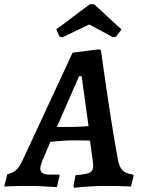

<svg xmlns="http://www.w3.org/2000/svg" viewBox="-60 -886 670 915"><path d="M502 -125Q509 -88 524.5 -73.5Q540 -59 574 -54L577 -49L564 3Q564 3 544 2Q524 1 497 0.5Q470 0 451 0Q412 0 375.5 2Q339 4 316 6.5Q293 9 293 9L290 1L300 -51Q352 -55 368 -63.5Q384 -72 384 -95Q384 -102 383 -110Q382 -118 381 -127L369 -216Q361 -216 343 -216.5Q325 -217 306.5 -217Q288 -217 278 -217Q262 -217 242.5 -215.5Q223 -214 206 -212.5Q189 -211 180 -210L143 -123Q132 -97 132 -83Q132 -54 175 -54H222L224 -49L211 6Q211 6 190 4.5Q169 3 137 1.5Q105 0 73 0Q49 0 22.5 0.5Q-4 1 -22 2Q-40 3 -40 3L-25 -56Q-1 -60 16 -75Q33 -90 50 -127L286 -635L411 -651L421 -647Q421 -647 424.5 -622Q428 -597 434 -554.5Q440 -512 448 -458Q456 -404 465 -345Q474 -286 483.5 -229.5Q493 -173 502 -125ZM211 -281H284Q301 -281 323.5 -282.5Q346 -284 362 -285L329 -523H317ZM208 -746Q216 -752 235 -766Q254 -780 276.5 -797Q299 -814 320 -830Q341 -846 355 -856Q369 -866 369 -866H387Q387 -867 398 -857Q409 -847 426.5 -831Q444 -815 462.5 -797.5Q481 -780 496 -766.5Q511 -753 519 -746L493 -711L479 -708Q474 -711 457.5 -720Q441 -729 421 -739.5Q401 -750 385 -759Q369 -768 365 -769Q362 -768 350 -762Q338 -756 321 -748Q304 -740 286.5 -731.5Q269 -723 255.5 -716.5Q242 -710 237 -708L224 -711Z"/></svg>

Font: Alegreya SemiBold
Style: Italic
Weight: 600
Italic angle: -7°
Designer: Juan Pablo del Peral
Foundry: Huerta Tipografica
Version: Version 2.009